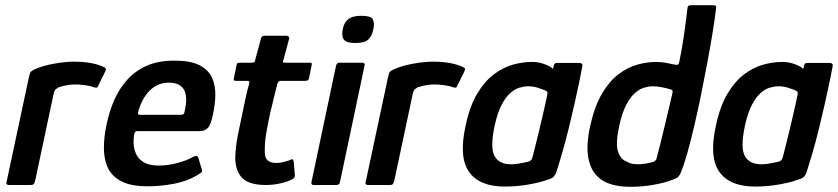

<svg xmlns="http://www.w3.org/2000/svg" viewBox="-20 -714 3234 741"><path d="M265 -476Q336 -476 379 -456Q388 -452 388.5 -449Q389 -446 387 -440L360 -385Q357 -377 353.5 -376Q350 -375 343 -377Q327 -383 306.5 -385.5Q286 -388 273 -388Q257 -388 244 -386Q231 -384 221.5 -381.5Q212 -379 206 -377Q201 -374 195.5 -370Q190 -366 187 -352L116 -18Q113 -6 109.5 -3Q106 0 98 0H14Q10 0 6.5 -2.5Q3 -5 6 -15L92 -418Q95 -433 99.5 -437.5Q104 -442 115 -447Q147 -461 190 -468.5Q233 -476 265 -476Z M392 -237Q402 -284 420.5 -327Q439 -370 470 -405Q501 -440 545.5 -460Q590 -480 653 -480Q717 -480 751.5 -461.5Q786 -443 799 -412.5Q812 -382 811 -345.5Q810 -309 802 -273Q794 -232 782 -220Q770 -208 752 -208H510Q505 -208 502.5 -206Q500 -204 498 -196Q492 -161 500 -133.5Q508 -106 530.5 -90.5Q553 -75 592 -75Q627 -75 663 -84.5Q699 -94 718 -105Q730 -111 736.5 -112.5Q743 -114 747 -100L758 -63Q762 -53 758.5 -49.5Q755 -46 744 -40Q705 -15 652.5 -5Q600 5 550 5Q486 5 449 -14Q412 -33 396.5 -66Q381 -99 381 -143Q381 -187 392 -237ZM694 -291Q699 -314 698.5 -332.5Q698 -351 691.5 -365Q685 -379 670 -387Q655 -395 632 -395Q607 -395 587.5 -385.5Q568 -376 554 -360.5Q540 -345 530.5 -327Q521 -309 516 -292Q512 -279 512.5 -275Q513 -271 519 -271Q558 -271 598 -271Q638 -271 678 -271Q686 -271 689 -274.5Q692 -278 694 -291Z M1007 0Q941 0 914.5 -27.5Q888 -55 888 -106Q889 -148 898 -193Q907 -238 917 -284Q923 -314 928.5 -339Q934 -364 942 -392Q945 -402 935 -402H891Q885 -402 883 -404Q881 -406 883 -414L892 -459Q894 -469 897 -470.5Q900 -472 908 -472H953Q960 -472 962.5 -475.5Q965 -479 966 -487L987 -565Q990 -576 1000 -576H1086Q1090 -576 1093.5 -573Q1097 -570 1096 -565L1075 -487Q1071 -477 1072 -474.5Q1073 -472 1079 -472H1173Q1182 -472 1183 -470Q1184 -468 1182 -458L1173 -415Q1172 -407 1168.5 -404.5Q1165 -402 1157 -402H1063Q1058 -402 1055 -399Q1052 -396 1050 -389Q1043 -361 1036 -332.5Q1029 -304 1022 -274Q1014 -238 1007.5 -200Q1001 -162 1002 -127Q1002 -105 1013 -95Q1024 -85 1047 -85Q1060 -85 1072.5 -88.5Q1085 -92 1096 -95Q1107 -101 1109.5 -99Q1112 -97 1114 -88L1118 -37Q1121 -25 1090 -14Q1078 -10 1063 -6.5Q1048 -3 1033.5 -1.5Q1019 0 1007 0Z M1421 -602Q1416 -575 1401.5 -561.5Q1387 -548 1351 -548Q1317 -548 1307 -561.5Q1297 -575 1303 -602Q1307 -625 1323 -639Q1339 -653 1374 -653Q1412 -653 1419 -639Q1426 -625 1421 -602ZM1292 -11Q1290 0 1278 0H1191Q1180 0 1182 -11L1277 -461Q1280 -472 1291 -472H1378Q1383 -472 1386 -469Q1389 -466 1387 -461Z M1651 -476Q1722 -476 1765 -456Q1774 -452 1774.5 -449Q1775 -446 1773 -440L1746 -385Q1743 -377 1739.5 -376Q1736 -375 1729 -377Q1713 -383 1692.5 -385.5Q1672 -388 1659 -388Q1643 -388 1630 -386Q1617 -384 1607.5 -381.5Q1598 -379 1592 -377Q1587 -374 1581.5 -370Q1576 -366 1573 -352L1502 -18Q1499 -6 1495.5 -3Q1492 0 1484 0H1400Q1396 0 1392.5 -2.5Q1389 -5 1392 -15L1478 -418Q1481 -433 1485.5 -437.5Q1490 -442 1501 -447Q1533 -461 1576 -468.5Q1619 -476 1651 -476Z M1928 6Q1830 6 1790 -51Q1750 -108 1777 -229Q1793 -305 1822 -353Q1851 -401 1886.5 -427.5Q1922 -454 1959.5 -464.5Q1997 -475 2033 -475Q2059 -475 2082.5 -466Q2106 -457 2114 -448L2118 -463Q2120 -469 2123 -470Q2126 -471 2132 -471H2216Q2228 -471 2228 -461Q2224 -438 2216 -399.5Q2208 -361 2197.5 -314.5Q2187 -268 2175 -219Q2163 -170 2150 -125Q2137 -80 2126 -47Q2122 -37 2116 -31Q2110 -25 2089 -19Q2065 -10 2020.5 -2Q1976 6 1928 6ZM1952 -80Q1964 -80 1978 -82Q1992 -84 2003 -86.5Q2014 -89 2019 -90Q2025 -92 2029 -95.5Q2033 -99 2035 -107Q2041 -130 2047.5 -156Q2054 -182 2060.5 -209Q2067 -236 2073 -262Q2079 -288 2084 -310Q2089 -332 2092 -348Q2094 -355 2092 -359Q2090 -363 2084 -365Q2072 -370 2055 -375.5Q2038 -381 2019 -381Q2004 -381 1986 -376Q1968 -371 1950 -355.5Q1932 -340 1916 -309.5Q1900 -279 1889 -229Q1871 -144 1888.5 -112Q1906 -80 1952 -80Z M2258 -229Q2275 -305 2303.5 -353Q2332 -401 2367 -427.5Q2402 -454 2439.5 -464.5Q2477 -475 2513 -475Q2531 -475 2550.5 -471.5Q2570 -468 2582 -465Q2590 -463 2594.5 -464Q2599 -465 2601 -473Q2605 -491 2609 -513Q2613 -535 2616.5 -557.5Q2620 -580 2623 -602Q2626 -624 2628.5 -643Q2631 -662 2632 -674Q2633 -688 2636.5 -691Q2640 -694 2648 -694H2731Q2737 -694 2741 -692.5Q2745 -691 2744 -685Q2739 -642 2730 -587Q2721 -532 2709.5 -470.5Q2698 -409 2685.5 -347.5Q2673 -286 2659.5 -228.5Q2646 -171 2633 -124.5Q2620 -78 2607 -47Q2603 -37 2597 -31Q2591 -25 2569 -18Q2547 -9 2503.5 -1Q2460 7 2412 7Q2372 7 2339.5 -2.5Q2307 -12 2287 -32Q2258 -59 2250 -108.5Q2242 -158 2258 -229ZM2370 -229Q2355 -161 2365 -129.5Q2375 -98 2400 -90Q2412 -82 2430.5 -80.5Q2449 -79 2468.5 -82Q2488 -85 2504 -90Q2508 -93 2510.5 -95.5Q2513 -98 2514 -103Q2520 -126 2527 -153Q2534 -180 2540.5 -208Q2547 -236 2553.5 -262.5Q2560 -289 2565.5 -313Q2571 -337 2575 -354Q2577 -362 2575 -365Q2573 -368 2568 -369Q2552 -374 2533.5 -377.5Q2515 -381 2500 -381Q2485 -381 2467 -376Q2449 -371 2431 -355.5Q2413 -340 2397 -309.5Q2381 -279 2370 -229Z M2894 6Q2796 6 2756 -51Q2716 -108 2743 -229Q2759 -305 2788 -353Q2817 -401 2852.5 -427.5Q2888 -454 2925.5 -464.5Q2963 -475 2999 -475Q3025 -475 3048.5 -466Q3072 -457 3080 -448L3084 -463Q3086 -469 3089 -470Q3092 -471 3098 -471H3182Q3194 -471 3194 -461Q3190 -438 3182 -399.5Q3174 -361 3163.5 -314.5Q3153 -268 3141 -219Q3129 -170 3116 -125Q3103 -80 3092 -47Q3088 -37 3082 -31Q3076 -25 3055 -19Q3031 -10 2986.5 -2Q2942 6 2894 6ZM2918 -80Q2930 -80 2944 -82Q2958 -84 2969 -86.5Q2980 -89 2985 -90Q2991 -92 2995 -95.5Q2999 -99 3001 -107Q3007 -130 3013.5 -156Q3020 -182 3026.5 -209Q3033 -236 3039 -262Q3045 -288 3050 -310Q3055 -332 3058 -348Q3060 -355 3058 -359Q3056 -363 3050 -365Q3038 -370 3021 -375.5Q3004 -381 2985 -381Q2970 -381 2952 -376Q2934 -371 2916 -355.5Q2898 -340 2882 -309.5Q2866 -279 2855 -229Q2837 -144 2854.5 -112Q2872 -80 2918 -80Z"/></svg>

Font: Glory Thin SemiBold
Style: Italic
Weight: 600
Italic angle: -12°
Version: Version 1.011